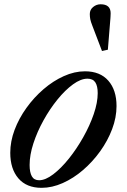

<svg xmlns="http://www.w3.org/2000/svg" viewBox="-20 -868 592 898"><path d="M174.5 10.5Q104 10.5 66 -33.8Q28 -78 28 -153.5Q28 -206.5 48.2 -260.5Q68.5 -314.5 103.8 -363.5Q139 -412.5 183.8 -451Q228.5 -489.5 278.5 -512Q328.5 -534.5 377.5 -534.5Q448 -534.5 486.5 -490.8Q525 -447 525 -372Q525 -318.5 504.5 -264.2Q484 -210 448.8 -160.8Q413.5 -111.5 368.5 -72.8Q323.5 -34 273.5 -11.8Q223.5 10.5 174.5 10.5ZM163 -25Q192.5 -25 229 -52.8Q265.5 -80.5 302 -126Q338.5 -171.5 369.2 -226Q400 -280.5 418.5 -334.5Q437 -388.5 437 -432.5Q437 -465.5 425.8 -482.8Q414.5 -500 389 -500Q358 -500 321.5 -473.5Q285 -447 249 -402.8Q213 -358.5 183.5 -305.2Q154 -252 136.2 -197.5Q118.5 -143 118.5 -96.5Q118.5 -61.5 129 -43.2Q139.5 -25 163 -25ZM457 -629.5 412 -747.5Q404.5 -766.5 402.2 -778.2Q400 -790 400 -802.5Q400 -822.5 415.5 -835.2Q431 -848 450.5 -848Q497.5 -848 497.5 -806Q497.5 -797 497 -792.2Q496.5 -787.5 496.5 -783.5L484.5 -635.5Z"/></svg>

Font: Libre Caslon Text
Style: Italic
Weight: 400
Italic angle: -22.583°
Designer: Pablo Impallari, Rodrigo Fuenzalida, Katja Schimmel
Foundry: Pablo Impallari, Rodrigo Fuenzalida
Version: Version 2.000